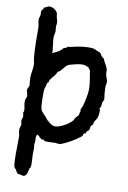

<svg xmlns="http://www.w3.org/2000/svg" viewBox="-113 -880 814 1222"><g transform="rotate(10 293.5 -269.0)"><path d="M550.8 -288.1Q546.4 -283.7 544.2 -278.3Q542 -272.9 541 -266.8Q540 -260.7 539.6 -254.6Q539.1 -248.5 538.1 -243.2L532.2 -232.9L530.8 -231Q530.8 -228 533 -225.8Q535.2 -223.6 535.2 -221.2Q535.2 -193.8 532 -180.7Q528.8 -167.5 524.4 -160.4Q520 -153.3 515.6 -147.7Q511.2 -142.1 508.8 -129.9Q509.8 -128.4 509.3 -127.9Q508.8 -127.4 508.8 -126Q508.8 -122.1 503.7 -118.4Q498.5 -114.7 496.1 -110.8Q493.2 -105 493.2 -97.9Q493.2 -90.8 490.2 -85Q486.3 -79.6 481 -75.9Q475.6 -72.3 473.1 -65.9L474.1 -63Q474.1 -60.1 472.7 -59.3Q471.2 -58.6 469.2 -58.6Q467.3 -58.6 465.1 -58.3Q462.9 -58.1 460.9 -56.2Q457 -52.7 457 -48.3Q457 -43.9 454.1 -40Q450.2 -35.2 440.2 -27.6Q430.2 -20 417 -11.5Q403.8 -2.9 388.7 5.6Q373.5 14.2 359.4 21.2Q345.2 28.3 333.5 32.7Q321.8 37.1 314.9 37.1Q309.6 37.1 304.2 35.6Q298.8 34.2 293 34.2Q280.8 34.2 268.3 35.2Q255.9 36.1 244.1 36.1Q238.8 36.1 233.2 35.9Q227.5 35.6 222.2 34.2L214.8 27.8Q212.4 26.9 209.7 27.3Q207 27.8 204.1 27.8Q201.2 27.8 197.3 24.4Q193.4 21 188.5 16.4Q183.6 11.7 179 7.6Q174.3 3.4 169.9 2Q166 6.3 164.6 11.5Q163.1 16.6 163.1 22.2Q163.1 27.8 163.6 33.7Q164.1 39.6 164.1 44.9Q164.1 51.3 162.6 57.1Q161.1 63 161.1 69.8Q161.1 74.7 162.6 79.1Q164.1 83.5 164.1 88.9Q164.1 98.6 163.6 108.4Q163.1 118.2 163.1 127.9Q163.1 143.6 164.6 159.2Q166 174.8 166 189.9Q166 196.8 165.5 202.9Q165 209 164.1 214.8L157.2 224.1Q155.8 231.4 154.3 239.3Q152.8 247.1 150.4 253.9Q147.9 260.7 143.6 266.6Q139.2 272.5 131.8 275.9H128.9Q123.5 276.4 118.9 275.1Q114.3 273.9 109.6 272.5Q105 271 100.1 270.3Q95.2 269.5 89.8 270Q84.5 264.2 80.6 257.8Q76.7 251.5 74.2 244.1Q66.4 239.3 64 233.9Q61 229.5 59.3 217.5Q57.6 205.6 56.9 189.2Q56.2 172.9 56.2 154.1Q56.2 135.3 56.4 118.2Q56.6 101.1 56.9 86.9Q57.1 72.8 57.1 65.9Q57.1 57.6 57.6 48.8Q58.1 40 57.1 30.8Q56.2 21 53.5 11.5Q50.8 2 50.8 -7.8Q50.8 -17.6 54.4 -26.4Q58.1 -35.2 58.1 -44.9Q58.1 -50.3 56.2 -55.4Q54.2 -60.5 54.2 -65.9Q54.2 -74.2 57.6 -82Q61 -89.8 61 -98.1Q61 -103.5 59.1 -107.9Q57.1 -112.3 57.1 -117.2Q57.1 -121.6 59.1 -125.2Q61 -128.9 61 -132.8Q61 -147.9 57.6 -162.4Q54.2 -176.8 54.2 -190.9Q54.2 -202.1 57.9 -209.7Q61.5 -217.3 64 -227.1Q61.5 -236.8 59.8 -246.6Q58.1 -256.3 54.2 -266.1Q57.1 -273.4 60.1 -280.5Q63 -287.6 66.9 -294.9Q65.4 -308.6 64.2 -321.5Q63 -334.5 63 -348.1Q63 -369.1 66.9 -389.4Q70.8 -409.7 70.8 -430.2Q70.8 -441.9 67.9 -452.9Q64.9 -463.9 64 -475.1Q59.6 -523.4 58.8 -572.5Q58.1 -621.6 58.1 -669.9Q58.1 -682.6 54.4 -695.3Q50.8 -708 50.8 -720.2Q50.8 -727.1 53.5 -733.4Q56.2 -739.7 57.1 -746.1Q58.6 -752.9 57.9 -759Q57.1 -765.1 57.1 -772Q57.1 -777.3 59.3 -780.5Q61.5 -783.7 64.2 -786.6Q66.9 -789.6 68.6 -792.5Q70.3 -795.4 69.8 -800.8Q75.7 -801.8 79.6 -804Q83.5 -806.2 87.6 -808.3Q91.8 -810.5 96.2 -812.3Q100.6 -814 106.9 -814Q114.3 -814 122.1 -811.5Q129.9 -809.1 136.7 -804.7Q143.6 -800.3 148.9 -794.4Q154.3 -788.6 157.2 -782.2Q159.7 -775.9 159.7 -770Q159.7 -764.2 161.1 -758.8Q163.6 -749 166.7 -738.8Q169.9 -728.5 169.9 -717.8Q169.9 -711.9 168.5 -706.5Q167 -701.2 167 -694.8Q167 -688 168.5 -681.9Q169.9 -675.8 169.9 -668.9Q169.9 -657.7 167 -646.5Q164.1 -635.3 164.1 -624Q164.1 -607.4 167 -592Q169.9 -576.7 169.9 -561Q169.9 -555.7 171.9 -550.3Q173.8 -544.9 173.8 -539.1Q173.8 -535.2 173.1 -531.5Q172.4 -527.8 169.9 -523.9Q190.4 -532.2 209.5 -543Q228.5 -553.7 241.2 -571.8Q243.2 -570.8 247.1 -570.8Q252.9 -570.8 255.9 -575.2Q258.8 -579.6 264.2 -582Q269.5 -583.5 275.1 -583.5Q280.8 -583.5 286.1 -585Q313 -591.8 341.1 -596.4Q369.1 -601.1 397 -601.1Q406.7 -601.1 413.8 -600.8Q420.9 -600.6 427 -599.1Q433.1 -597.7 439.5 -595Q445.8 -592.3 454.1 -587.9Q458 -585.4 462.4 -585Q466.8 -584.5 470.2 -582Q475.1 -578.1 478.3 -573.2Q481.4 -568.4 484.6 -563.5Q487.8 -558.6 491.7 -554.7Q495.6 -550.8 502 -548.8Q504.4 -540.5 508.5 -532.7Q512.7 -524.9 517.1 -517.1Q521.5 -509.3 525.4 -501.5Q529.3 -493.7 532.2 -484.9Q534.7 -476.1 533.7 -467.3Q532.7 -458.5 535.2 -450.2Q537.6 -437.5 542.7 -426Q547.9 -414.6 547.9 -401.9Q547.9 -395 545.9 -388.4Q543.9 -381.8 543.9 -375Q543.9 -353 545.9 -331.5Q547.9 -310.1 550.8 -288.1ZM443.8 -335.9Q443.8 -367.7 438 -399.4Q432.1 -431.2 428.2 -461.9Q421.9 -461.9 421.6 -465.8Q421.4 -469.7 418.9 -472.2Q410.6 -479.5 398.2 -483.2Q385.7 -486.8 375 -486.8Q362.3 -486.8 349.6 -484.4Q336.9 -481.9 325.2 -479Q315.9 -476.1 303.7 -473.4Q291.5 -470.7 283.2 -465.8Q275.4 -460.9 268.8 -453.1Q262.2 -445.3 255.6 -437.3Q249 -429.2 242.4 -422.6Q235.8 -416 228 -414.1Q225.1 -404.8 220 -397Q214.8 -389.2 209 -382.1Q203.1 -375 197 -367.9Q190.9 -360.8 186 -353Q184.6 -350.1 184.6 -346.7Q184.6 -343.3 183.1 -339.8Q181.6 -336.9 178.5 -335Q175.3 -333 173.8 -330.1Q172.4 -327.6 171.9 -321.3Q171.4 -314.9 169.9 -311Q167 -301.3 164.6 -295.2Q162.1 -289.1 162.1 -277.8Q162.1 -266.1 161.9 -249.5Q161.6 -232.9 162.1 -215.3Q162.6 -197.8 164.3 -181.6Q166 -165.5 169.9 -155.8Q171.9 -151.9 176 -146.7Q180.2 -141.6 185.1 -136.2Q189.9 -130.9 194.8 -125.7Q199.7 -120.6 203.1 -117.2Q209 -110.4 213.9 -103Q218.8 -95.7 228 -91.8L231.9 -85H237.8L241.2 -79.1Q248.5 -74.7 256.1 -71.8Q263.7 -68.8 272 -68.8Q284.2 -68.8 300.5 -75Q316.9 -81.1 333 -90.1Q349.1 -99.1 362.5 -109.9Q376 -120.6 382.8 -129.9Q384.3 -132.3 384.8 -135Q385.3 -137.7 386.2 -140.1Q390.6 -147.5 398.2 -154.1Q405.8 -160.6 409.2 -168.9Q410.6 -172.9 410.6 -177Q410.6 -181.2 412.1 -185.1Q413.1 -186 414.1 -188.5Q415 -190.9 415 -191.9Q415 -196.8 412.1 -201.2Q414.6 -208.5 418.5 -215.6Q422.4 -222.7 424.8 -230Q427.7 -239.7 430.9 -253.9Q434.1 -268.1 437 -283.2Q439.9 -298.3 441.9 -312.5Q443.8 -326.7 443.8 -335.9Z"/></g></svg>

Font: Margarine
Style: Regular
Weight: 400
Designer: Astigmatic (AOETI)
Foundry: Astigmatic (AOETI)
Version: Version 1.000